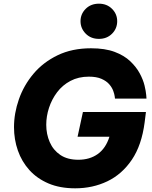

<svg xmlns="http://www.w3.org/2000/svg" viewBox="-20 -1012 824 1042"><path d="M517 -801Q473 -801 445 -829.5Q417 -858 417 -897Q417 -936 445 -964Q473 -992 517 -992Q560 -992 588 -964Q616 -936 616 -897Q616 -857 588 -829Q560 -801 517 -801ZM388 10Q305 10 243 -16.5Q181 -43 139.5 -89Q98 -135 77 -195Q56 -255 56 -322Q56 -397 82.5 -473Q109 -549 161.5 -611.5Q214 -674 292.5 -712Q371 -750 474 -750Q550 -750 602 -730.5Q654 -711 687 -679.5Q720 -648 738.5 -613.5Q757 -579 764.5 -547.5Q772 -516 773.5 -496.5Q775 -477 775 -477H604Q604 -477 602.5 -489Q601 -501 594.5 -519Q588 -537 573 -554.5Q558 -572 531 -584Q504 -596 462 -596Q406 -596 362.5 -573Q319 -550 290 -511.5Q261 -473 246 -427Q231 -381 231 -335Q231 -284 250 -240.5Q269 -197 307.5 -171Q346 -145 405 -145Q467 -145 510.5 -176Q554 -207 574 -270H401L430 -404H772L765 -348Q749 -224 695.5 -145Q642 -66 562.5 -28Q483 10 388 10Z"/></svg>

Font: Be Vietnam Pro ExtraBold
Style: Italic
Weight: 800
Italic angle: -12°
Designer: Lam Bao, Tony Le, Vietanh Nguyen
Foundry: Yellow Type Foundry
Version: Version 1.002; ttfautohint (v1.8.3)